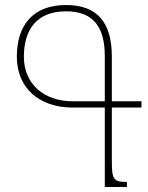

<svg xmlns="http://www.w3.org/2000/svg" viewBox="-20 -744 589 764"><path d="M397 0H485V-20C430 -20 425 -31 425 -107V-316H543V-341H425V-519C425 -655 367 -724 243 -724C113 -724 47 -646 47 -518C47 -394 136 -316 269 -316H397ZM269 -341C154 -341 75 -411 75 -518C75 -625 125 -699 243 -699C355 -699 397 -632 397 -520V-341Z"/></svg>

Font: Noto Serif Armenian SemiCondensed Thin
Style: Regular
Weight: 100
Width: 4
Designer: Monotype Design Team
Foundry: Monotype Imaging Inc.
Version: Version 2.008